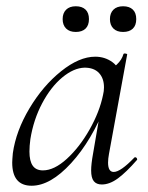

<svg xmlns="http://www.w3.org/2000/svg" viewBox="-20 -580 474 613"><path d="M19 -61Q19 -69 21 -91Q31 -162 74 -234Q117 -306 175 -352.5Q233 -399 284 -399Q315 -399 339 -381.5Q363 -364 366 -330L323 -357Q337 -359 353 -374Q369 -389 374 -407Q375 -410 381 -409Q387 -408 386 -406L328 -89Q325 -73 325 -61Q325 -31 343 -31Q365 -31 409 -77Q410 -78 412 -78Q415 -78 417 -74.5Q419 -71 417 -69Q383 -30 356.5 -10.5Q330 9 305 9Q288 9 279.5 -1.5Q271 -12 271 -36Q271 -56 277 -89L301 -229L318 -246Q273 -131 207 -59Q141 13 81 13Q19 13 19 -61ZM309 -277Q312 -289 312 -301Q312 -330 296 -347Q280 -364 250 -364Q215 -363 178.5 -332.5Q142 -302 114.5 -250Q87 -198 77 -136Q74 -114 74 -96Q74 -66 84.5 -51Q95 -36 117 -36Q153 -36 193.5 -73Q234 -110 266 -166.5Q298 -223 309 -277ZM331 -519Q331 -538 342 -549Q353 -560 373 -560Q393 -560 404 -549.5Q415 -539 415 -519Q415 -499 404 -488.5Q393 -478 373 -478Q353 -478 342 -489Q331 -500 331 -519ZM180 -519Q180 -538 191 -549Q202 -560 222 -560Q242 -560 253 -549.5Q264 -539 264 -519Q264 -499 253 -488.5Q242 -478 222 -478Q202 -478 191 -489Q180 -500 180 -519Z"/></svg>

Font: Cormorant Garamond
Style: Italic
Weight: 400
Italic angle: -10°
Designer: Christian Thalmann (Catharsis Fonts)
Foundry: Catharsis Fonts
Version: Version 4.000